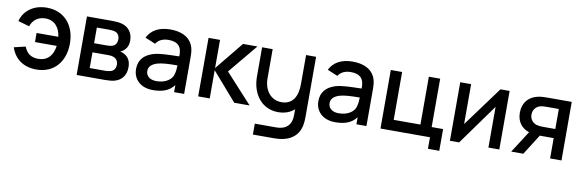

<svg xmlns="http://www.w3.org/2000/svg" viewBox="-54 -1022 5288 1744"><g transform="rotate(10 2590.0 -150.0)"><path d="M268.5 15C432 15 529 -103.5 529 -269.5C529 -437 429.5 -555 268 -555C148.5 -555 59.5 -492 32.5 -390.5L136.5 -360.5C157.5 -422.5 207.5 -456.5 270.5 -456.5C357 -456.5 404 -396 414.5 -312.5H214V-228.5H414.5C403 -140 354.5 -83.5 268 -83.5C201 -83.5 160.5 -115.5 138.5 -173.5L32.5 -148.5C68 -42.5 152 15 268.5 15Z M638.5 0H899C930 0 963.5 -2 989 -9.5C1053.5 -27.5 1090.5 -78 1090.5 -151C1090.5 -211.5 1064.5 -246.5 1027.5 -265.5C1016 -271.5 1002.5 -276.5 991 -278.5C1002.5 -282.5 1015 -289.5 1026 -299.5C1049 -320.5 1063.5 -349.5 1063.5 -392.5C1063.5 -468 1019 -514 964.5 -529.5C940.5 -536.5 907.5 -540 876 -540H638.5ZM744.5 -82.5V-227.5H887C898 -227.5 915.5 -227.5 929.5 -223C960 -216 982.5 -192.5 982.5 -155C982.5 -127 970 -99 940.5 -90C926.5 -85.5 906.5 -82.5 892.5 -82.5ZM744.5 -311.5V-456H856.5C863 -456 893.5 -456 913.5 -449.5C941.5 -440 955.5 -414 955.5 -383.5C955.5 -355.5 942.5 -329.5 917 -319.5C902.5 -313.5 880.5 -311.5 861.5 -311.5Z M1195.5 -442.5 1290.5 -403C1315 -442 1358.5 -458.5 1405 -458.5C1493.5 -458.5 1532 -417 1527.5 -328C1426.5 -325 1346.5 -325 1288 -307C1204.5 -280.5 1160.5 -228.5 1160.5 -147C1160.5 -59 1223.5 15 1343 15C1429 15 1493 -6 1537.5 -65V0H1630V-332.5C1630 -378 1628 -416.5 1611 -452C1577.5 -523 1502.5 -555 1406 -555C1299.5 -555 1230 -512 1195.5 -442.5ZM1264 -148C1264 -190.5 1295.5 -213.5 1338.5 -228C1384 -241.5 1444 -244 1525.5 -244.5C1525 -219.5 1522.5 -189.5 1516.5 -169.5C1509 -117 1450.5 -70.5 1361.5 -70.5C1294.5 -70.5 1264 -106 1264 -148Z M1759.5 0H1866V-260L2092 0H2234L1987 -270L2211 -540H2078L1866 -280V-540H1760Z M2254 -270.5C2254 -108.5 2348 15 2498.5 15C2559.5 15 2609 -4 2647 -37.5V13.5C2648.5 106.5 2596.5 154.5 2507.5 154.5H2309V255H2506.5C2632.5 255 2722.5 204 2745 94.5C2750.5 69 2752 43.5 2752 14.5V-540H2659.5V-270.5C2659.5 -158.5 2616 -79.5 2513 -79.5C2412.5 -79.5 2351.5 -163.5 2351.5 -270.5V-540H2254Z M2877 -442.5 2972 -403C2996.5 -442 3040 -458.5 3086.5 -458.5C3175 -458.5 3213.5 -417 3209 -328C3108 -325 3028 -325 2969.5 -307C2886 -280.5 2842 -228.5 2842 -147C2842 -59 2905 15 3024.5 15C3110.5 15 3174.5 -6 3219 -65V0H3311.5V-332.5C3311.5 -378 3309.5 -416.5 3292.5 -452C3259 -523 3184 -555 3087.5 -555C2981 -555 2911.5 -512 2877 -442.5ZM2945.5 -148C2945.5 -190.5 2977 -213.5 3020 -228C3065.5 -241.5 3125.5 -244 3207 -244.5C3206.5 -219.5 3204 -189.5 3198 -169.5C3190.5 -117 3132 -70.5 3043 -70.5C2976 -70.5 2945.5 -106 2945.5 -148Z M3897.5 106.5H4002V-94H3896.5V-540H3792V-98.5H3545.5V-540H3441V0H3897.5Z M4537 -540H4452.5L4182 -172V-540H4081.5V0H4166.5L4436.5 -375.5V0H4537Z M5005.5 0H5110.5L5110 -540H4895.5C4870.5 -540 4832 -540 4798 -532.5C4719 -515.5 4662.5 -457 4662.5 -362.5C4662.5 -276 4709.5 -223 4776 -201.5L4647 0H4758.5L4877.5 -188C4885 -187.5 4892 -187.5 4898.5 -187.5H5005.5ZM4769.5 -363.5C4769.5 -410 4800.5 -440.5 4831.5 -449.5C4851.5 -455.5 4875 -456 4889.5 -456H5005.5V-271.5H4889.5C4875 -271.5 4854.5 -272.5 4835.5 -277.5C4799.5 -287 4769.5 -317.5 4769.5 -363.5Z"/></g></svg>

Font: Eudonet SemiBold
Style: Regular
Weight: 600
Designer: Mikhail Sharanda
Foundry: Mikhail Sharanda
Version: Version 4.503;Glyphs 3.1.2 (3151)